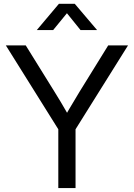

<svg xmlns="http://www.w3.org/2000/svg" viewBox="-20 -959 683 979"><path d="M277.3 -299.8 9.8 -727.5H111.3L257.3 -492.2Q288.1 -443.4 327.1 -375L340.8 -351.6H303.2L334.5 -405.8Q360.4 -449.2 386.2 -492.2L531.7 -727.5H632.8L365.2 -299.8V0H277.3ZM168 -805.7V-806.2L280.3 -939.5H361.3L474.6 -806.2V-805.7H390.6L321.3 -891.6L251 -805.7Z"/></svg>

Font: Intratopia Thin
Style: Regular
Weight: 100
Designer: Rasmus Andersson
Foundry: rsms
Version: Version 3.000;Glyphs 3.2.3 (3260)